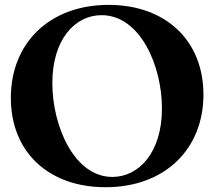

<svg xmlns="http://www.w3.org/2000/svg" viewBox="-20 -761 887 795"><path d="M416.9 14.2C664.1 14.2 822.4 -144.9 822.4 -369.3C822.4 -592.3 666.9 -740.8 429.7 -740.8C185.4 -740.8 24.9 -583.1 24.9 -355.8C24.9 -131.4 181.1 14.2 416.9 14.2ZM196.7 -416.9C196.7 -595.9 289.1 -698.2 400.6 -698.2C559.7 -698.2 650.6 -490.1 650.6 -311.8C650.6 -129.3 554.7 -28.4 445.3 -28.4C287.6 -28.4 196.7 -238.6 196.7 -416.9Z"/></svg>

Font: Margiela Serif
Style: Bold
Weight: 700
Designer: Andreas Faust, Stefan Endress
Version: Version 1.002;FEAKit 1.0